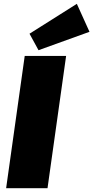

<svg xmlns="http://www.w3.org/2000/svg" viewBox="-20 -982 487 1002"><path d="M325 -690 228 0H12L109 -690ZM381 -962 447 -816 181 -720 134 -806Z"/></svg>

Font: Exo 2 Black
Style: Italic
Weight: 900
Italic angle: -8°
Designer: Natanael Gama
Foundry: Natanael Gama
Version: Version 2.010